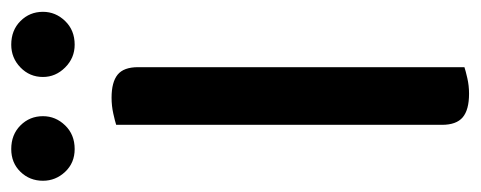

<svg xmlns="http://www.w3.org/2000/svg" viewBox="-282 -558 834 333"><g transform="rotate(-90 134.5 -391.0)"><path d="M85 -379H185V-2Q179 0 166 3Q153 6 139 6Q111 6 98 -5Q85 -16 85 -41ZM185 -279H85V-606Q91 -608 104.5 -611Q118 -614 132 -614Q159 -614 172 -603.5Q185 -593 185 -568ZM100 -733Q100 -711 84 -694.5Q68 -678 43 -678Q19 -678 3.5 -694.5Q-12 -711 -12 -733Q-12 -756 3.5 -772Q19 -788 43 -788Q68 -788 84 -772Q100 -756 100 -733ZM281 -733Q281 -711 265 -694.5Q249 -678 224 -678Q201 -678 184.5 -694.5Q168 -711 168 -733Q168 -756 184.5 -772Q201 -788 224 -788Q249 -788 265 -772Q281 -756 281 -733Z"/></g></svg>

Font: Baloo Tamma 2 Medium
Style: Regular
Weight: 500
Designer: Divya Kowshik, Shuchita Grover and Ek Type
Foundry: Ek Type
Version: Version 1.700